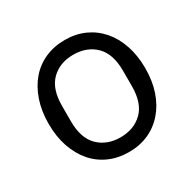

<svg xmlns="http://www.w3.org/2000/svg" viewBox="-125 -659 810 802"><g transform="rotate(-30 280.0 -258.0)"><path d="M280 12Q228 12 185 -7Q142 -26 111.5 -61.5Q81 -97 64 -146.5Q47 -196 47 -258Q47 -319 64 -369Q81 -419 111.5 -454.5Q142 -490 185 -509Q228 -528 280 -528Q332 -528 374.5 -509Q417 -490 448 -454.5Q479 -419 496 -369Q513 -319 513 -258Q513 -196 496 -146.5Q479 -97 448 -61.5Q417 -26 374.5 -7Q332 12 280 12ZM280 -59Q345 -59 386 -99Q427 -139 427 -221V-295Q427 -377 386 -417Q345 -457 280 -457Q215 -457 174 -417Q133 -377 133 -295V-221Q133 -139 174 -99Q215 -59 280 -59Z"/></g></svg>

Font: IBMPlexSans
Style: Regular
Weight: 400
Designer: Mike Abbink, Paul van der Laan, Pieter van Rosmalen
Foundry: Bold Monday
Version: Version 3.1